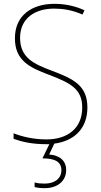

<svg xmlns="http://www.w3.org/2000/svg" viewBox="-20 -744 527 1004"><path d="M326 145C326 98 294 68 237 64L264 7C365 -6 437 -69 437 -182C437 -298 363 -332 249 -375C159 -409 85 -441 85 -546C85 -648 162 -699 263 -699C307 -699 357 -692 411 -668L422 -690C375 -712 321 -724 265 -724C147 -724 58 -664 58 -544C58 -427 135 -391 236 -353C346 -311 410 -280 410 -182C410 -71 331 -15 223 -15C156 -15 97 -29 51 -47V-18C96 -2 149 10 221 10C227 10 232 10 238 10L202 84C267 84 301 102 301 146C301 191 264 216 214 216C194 216 177 215 161 210V234C176 238 194 240 214 240C280 240 326 203 326 145Z"/></svg>

Font: Noto Sans Lao SemiCondensed Thin
Style: Regular
Weight: 100
Width: 4
Designer: Monotype Design Team
Foundry: Monotype Imaging Inc.
Version: Version 2.003